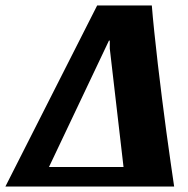

<svg xmlns="http://www.w3.org/2000/svg" viewBox="-91 -679 686 699"><path d="M-71.3 0 262.7 -659H461.7Q465 -617.7 470.7 -563Q476.3 -508.3 483.5 -446.8Q490.7 -385.3 498.7 -321.7Q506.7 -258 514.8 -198.2Q523 -138.3 530.3 -87.3Q537.7 -36.3 543 0ZM87.3 -71H358.7L308.7 -502V-531.3H305.7Z"/></svg>

Font: Sansita Swashed Light
Style: Regular
Weight: 300
Designer: Pablo Cosgaya
Foundry: Omnibus-Type
Version: Version 1.003